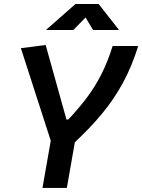

<svg xmlns="http://www.w3.org/2000/svg" viewBox="-20 -918 695 938"><path d="M187.5 0 228 -230.5 82 -682.6 203.1 -698.2 304.7 -334H313.5Q364.7 -388.2 404.5 -441.2Q444.3 -494.1 475.1 -554.9Q505.9 -615.7 530.3 -693.4H655.3Q624.5 -594.2 580.6 -513.4Q536.6 -432.6 478 -362.1Q419.4 -291.5 345.7 -223.1L306.6 0ZM204.6 -771.5 348.6 -898.4H461.9L561.5 -771.5H434.6L397.9 -832.5L338.4 -771.5Z"/></svg>

Font: Cascadia Code PL SemiBold
Style: Italic
Weight: 600
Italic angle: -10°
Monospace: yes
Designer: Aaron Bell
Foundry: Saja Typeworks
Version: Version 2404.023; ttfautohint (v1.8.4)